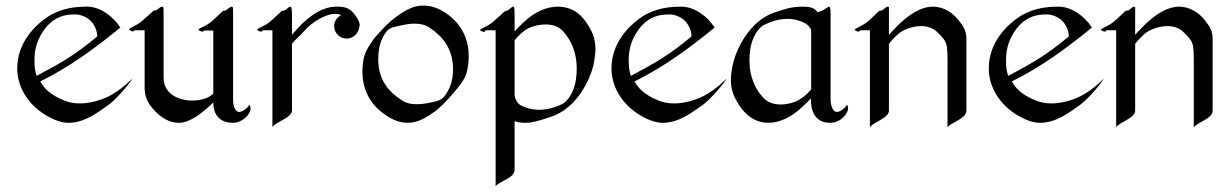

<svg xmlns="http://www.w3.org/2000/svg" viewBox="-20 -442 4423 691"><path d="M330.1 -311C252 -246.1 207 -219.2 111.8 -168.9C106 -185.1 104 -204.1 104 -225.1C104 -271 116.2 -303.2 141.1 -337.9C152.8 -354 170.9 -370.1 190.9 -378.9C212.9 -389.2 236.8 -390.1 251 -390.1C270 -390.1 291 -380.9 304.2 -369.1C320.8 -354 330.1 -329.1 330.1 -311ZM413.1 -342.8C387.2 -383.8 339.8 -418 293.9 -418C250 -418 210 -413.1 164.1 -389.2C104 -353 42 -287.1 42 -195.8C42 -139.2 70.8 -70.8 148.9 -24.9C175.8 -9.8 202.1 0 226.1 0C287.1 0 335.9 -41 362.8 -59.1C400.9 -83 459 -158.2 455.1 -158.2C455.1 -158.2 417 -118.2 371.1 -95.2C339.8 -80.1 301.8 -69.8 267.1 -69.8C247.1 -69.8 228 -73.2 211.9 -80.1C180.2 -92.8 145 -111.8 125 -148.9C229 -200.2 321.8 -268.1 413.1 -342.8Z M818.8 -122.1V-386.2V-400.9C818.8 -416 817.9 -418 814.5 -418C808.6 -418 802.7 -412.1 797.9 -408.2C792.5 -402.8 782.7 -402.8 782.7 -402.8L740.7 -363.8C722.7 -349.1 694.8 -339.8 694.8 -335.9C693.8 -332 705.6 -328.1 708.5 -328.1C712.9 -328.1 713.9 -332 713.9 -332H747.6V-104C743.7 -101.1 740.7 -99.1 737.8 -97.2C724.6 -87.9 700.7 -80.1 672.9 -80.1C649.9 -80.1 621.6 -85 599.6 -101.1C586.9 -109.9 568.8 -128.9 568.8 -161.1V-380.9C568.8 -415 568.8 -418 564.5 -418C558.6 -418 552.7 -413.1 547.9 -409.2C542.5 -403.8 532.7 -403.8 532.7 -403.8C532.7 -403.8 510.7 -382.8 490.7 -366.2C472.7 -350.1 444.8 -340.8 444.8 -336.9C444.8 -333 455.6 -329.1 458.5 -329.1C462.9 -329.1 463.9 -333 463.9 -333H500.5V-125C500.5 -92.8 513.7 -73.2 520.5 -63C546.9 -26.9 582.5 0 624.5 0C663.6 0 709.5 -36.1 747.6 -73.2C747.6 -17.1 783.7 0 816.9 0C853.5 0 881.8 -30.8 881.8 -51.8C881.8 -62 876.5 -64.9 876.5 -64.9C877.9 -61 856.4 -39.1 840.8 -39.1C825.7 -39.1 818.8 -63 818.8 -83Z M1191.4 -418C1164.6 -418 1124.5 -411.1 1066.4 -356C1056.6 -346.2 1043.5 -331.1 1030.8 -316.9V-394C1030.8 -405.8 1028.8 -418 1025.9 -418C1020.5 -418 1014.6 -412.1 1009.8 -408.2C1003.4 -402.8 993.7 -402.8 993.7 -402.8C993.7 -402.8 972.7 -381.8 951.7 -363.8C934.6 -349.1 905.8 -339.8 905.8 -335.9C905.8 -332 916.5 -328.1 920.4 -328.1C923.8 -328.1 924.8 -333 924.8 -333H960.4V15.1C971.7 -3.9 1030.8 -17.1 1030.8 -44.9V-284.2C1039.6 -297.9 1062.5 -314.9 1071.8 -327.1C1101.6 -362.8 1151.9 -392.1 1186.5 -392.1C1194.8 -392.1 1201.7 -391.1 1207.5 -387.2C1192.9 -379.9 1182.6 -365.2 1182.6 -348.1C1182.6 -323.2 1202.6 -303.2 1227.5 -303.2C1251.5 -303.2 1270.5 -321.8 1273.4 -346.2C1274.4 -348.1 1274.4 -349.1 1274.4 -351.1C1274.4 -356.9 1272.5 -366.2 1265.6 -376C1243.7 -413.1 1225.6 -418 1191.4 -418Z M1400.4 -345.2C1439 -355 1459 -356.9 1471.2 -356.9C1492.2 -356.9 1512.2 -353 1528.3 -340.8C1569.3 -313 1610.4 -270 1610.4 -193.8C1610.4 -152.8 1601.1 -125 1580.1 -96.2C1574.2 -87.9 1562 -81.1 1552.2 -78.1C1527.3 -71.8 1503.4 -66.9 1479 -66.9C1459 -66.9 1440.4 -70.8 1423.3 -83C1382.3 -109.9 1341.3 -151.9 1341.3 -228C1341.3 -270 1350.1 -300.8 1372.1 -330.1C1378.4 -337.9 1389.2 -342.8 1400.4 -345.2ZM1626 -124C1641.1 -142.1 1655.3 -163.1 1660.2 -183.1C1664.1 -200.2 1667 -219.2 1667 -238.8C1667 -293 1647 -354 1583 -396C1554.2 -415 1528.3 -421.9 1504.4 -421.9C1482.4 -421.9 1457 -418.9 1406.2 -381.8C1377 -361.8 1335 -314 1326.2 -303.2C1311 -282.2 1297.4 -261.2 1291 -240.2C1287.1 -223.1 1284.2 -205.1 1284.2 -185.1C1284.2 -130.9 1304.2 -69.8 1368.2 -27.8C1397 -7.8 1423.3 0 1447.3 0C1490.2 0 1522.9 -25.9 1545.4 -41C1578.1 -64.9 1620.1 -117.2 1626 -124Z M1871.1 -334C1894 -350.1 1926.8 -354 1942.9 -354C1966.8 -354 1989.7 -348.1 2005.9 -330.1C2034.7 -298.8 2055.7 -254.9 2055.7 -194.8C2055.7 -183.1 2054.7 -168.9 2052.7 -155.8C2046.9 -112.8 2024.9 -80.1 2005.9 -68.8C1975.1 -53.2 1944.8 -46.9 1920.9 -46.9C1894 -46.9 1871.1 -54.2 1856 -62C1842.8 -68.8 1834 -83 1832 -100.1V-296.9C1841.8 -310.1 1859.9 -326.2 1871.1 -334ZM1832 168.9V-5.9C1838.9 -3.9 1847.7 0 1871.1 0C1892.1 0 1910.6 -3.9 1963.9 -22C2059.1 -54.2 2103 -158.2 2114.7 -203.1C2119.6 -227.1 2123 -247.1 2123 -265.1C2123 -309.1 2106.9 -337.9 2085.9 -367.2C2060.1 -402.8 2025.9 -418 1987.8 -418C1948.7 -418 1905.8 -400.9 1865.7 -362.8C1856 -354 1842.8 -340.8 1832 -329.1V-381.8C1832 -411.1 1831.1 -418 1827.6 -418C1823.7 -418 1819.8 -415 1811 -407.2C1805.7 -402.8 1795.9 -400.9 1795.9 -400.9C1795.9 -400.9 1774.9 -380.9 1754.9 -363.8C1734.9 -346.2 1708 -338.9 1708 -334C1708 -331.1 1718.8 -327.1 1721.7 -327.1C1726.1 -327.1 1727.1 -333 1727.1 -333H1763.7V229C1774.9 210 1832 200.2 1832 168.9Z M2468.8 -311C2390.6 -246.1 2345.7 -219.2 2250.5 -168.9C2244.6 -185.1 2242.7 -204.1 2242.7 -225.1C2242.7 -271 2254.9 -303.2 2279.8 -337.9C2291.5 -354 2309.6 -370.1 2329.6 -378.9C2351.6 -389.2 2375.5 -390.1 2389.6 -390.1C2408.7 -390.1 2429.7 -380.9 2442.9 -369.1C2459.5 -354 2468.8 -329.1 2468.8 -311ZM2551.8 -342.8C2525.9 -383.8 2478.5 -418 2432.6 -418C2388.7 -418 2348.6 -413.1 2302.7 -389.2C2242.7 -353 2180.7 -287.1 2180.7 -195.8C2180.7 -139.2 2209.5 -70.8 2287.6 -24.9C2314.5 -9.8 2340.8 0 2364.7 0C2425.8 0 2474.6 -41 2501.5 -59.1C2539.6 -83 2597.7 -158.2 2593.8 -158.2C2593.8 -158.2 2555.7 -118.2 2509.8 -95.2C2478.5 -80.1 2440.4 -69.8 2405.8 -69.8C2385.7 -69.8 2366.7 -73.2 2350.6 -80.1C2318.8 -92.8 2283.7 -111.8 2263.7 -148.9C2367.7 -200.2 2460.4 -268.1 2551.8 -342.8Z M2964.4 -418C2962.4 -418 2957.5 -416 2948.2 -409.2C2944.3 -404.8 2929.2 -399.9 2922.4 -397.9C2911.1 -415 2892.6 -418 2869.1 -418C2830.6 -418 2809.6 -411.1 2769.5 -397.9C2675.3 -367.2 2630.4 -262.2 2619.1 -216.8C2613.3 -192.9 2610.4 -172.9 2610.4 -154.8C2610.4 -110.8 2626.5 -83 2647.5 -53.2C2673.3 -18.1 2707.5 0 2745.1 0C2784.2 0 2827.1 -19 2867.2 -57.1C2876.5 -64.9 2887.2 -76.2 2898.4 -87.9V-84C2898.4 -20 2931.2 0 2967.3 0C3005.4 0 3032.2 -32.2 3032.2 -53.2C3032.2 -62 3028.3 -64.9 3027.3 -64.9C3028.3 -61 3007.3 -39.1 2992.2 -39.1C2976.6 -39.1 2969.2 -64 2969.2 -84V-393.1C2969.2 -405.8 2968.3 -418 2964.4 -418ZM2899.4 -334V-120.1C2888.2 -106.9 2872.6 -92.8 2862.3 -86.9C2849.1 -77.1 2819.3 -65.9 2790.5 -65.9C2767.6 -65.9 2744.1 -71.8 2726.6 -90.8C2698.2 -121.1 2677.2 -165 2677.2 -225.1C2677.2 -236.8 2678.2 -250 2680.2 -265.1C2686.5 -307.1 2708.5 -340.8 2727.5 -351.1C2743.2 -358.9 2774.4 -374 2813.5 -374C2839.4 -374 2861.3 -367.2 2878.4 -357.9C2886.2 -353 2895.5 -345.2 2899.4 -334Z M3176.3 -418C3169.9 -418 3165 -413.1 3160.2 -408.2C3153.8 -402.8 3144 -402.8 3144 -402.8C3144 -402.8 3123 -381.8 3102.1 -363.8C3083 -348.1 3056.2 -339.8 3056.2 -335C3056.2 -332 3066.9 -328.1 3070.8 -328.1C3074.2 -328.1 3075.2 -333 3075.2 -333H3110.8V16.1C3122.1 -2.9 3179.2 -16.1 3179.2 -43.9V-284.2C3189 -297.9 3209 -317.9 3222.2 -327.1C3235.8 -335.9 3265.1 -348.1 3294.9 -348.1C3317.9 -348.1 3340.8 -340.8 3357.9 -321.8C3388.2 -290 3390.1 -290 3390.1 -212.9V17.1C3399.9 -2 3458 -13.2 3458 -43.9V-304.2C3458 -333 3443.8 -350.1 3437 -359.9C3412.1 -396 3376 -418 3337.9 -418C3313 -418 3272.9 -409.2 3216.8 -356C3207 -346.2 3191.9 -331.1 3179.2 -316.9V-396C3179.2 -418 3180.2 -418 3176.3 -418Z M3826.7 -311C3748.5 -246.1 3703.6 -219.2 3608.4 -168.9C3602.5 -185.1 3600.6 -204.1 3600.6 -225.1C3600.6 -271 3612.8 -303.2 3637.7 -337.9C3649.4 -354 3667.5 -370.1 3687.5 -378.9C3709.5 -389.2 3733.4 -390.1 3747.6 -390.1C3766.6 -390.1 3787.6 -380.9 3800.8 -369.1C3817.4 -354 3826.7 -329.1 3826.7 -311ZM3909.7 -342.8C3883.8 -383.8 3836.4 -418 3790.5 -418C3746.6 -418 3706.5 -413.1 3660.6 -389.2C3600.6 -353 3538.6 -287.1 3538.6 -195.8C3538.6 -139.2 3567.4 -70.8 3645.5 -24.9C3672.4 -9.8 3698.7 0 3722.7 0C3783.7 0 3832.5 -41 3859.4 -59.1C3897.5 -83 3955.6 -158.2 3951.7 -158.2C3951.7 -158.2 3913.6 -118.2 3867.7 -95.2C3836.4 -80.1 3798.3 -69.8 3763.7 -69.8C3743.7 -69.8 3724.6 -73.2 3708.5 -80.1C3676.8 -92.8 3641.6 -111.8 3621.6 -148.9C3725.6 -200.2 3818.4 -268.1 3909.7 -342.8Z M4062.5 -418C4056.2 -418 4051.3 -413.1 4046.4 -408.2C4040 -402.8 4030.3 -402.8 4030.3 -402.8C4030.3 -402.8 4009.3 -381.8 3988.3 -363.8C3969.2 -348.1 3942.4 -339.8 3942.4 -335C3942.4 -332 3953.1 -328.1 3957 -328.1C3960.4 -328.1 3961.4 -333 3961.4 -333H3997.1V16.1C4008.3 -2.9 4065.4 -16.1 4065.4 -43.9V-284.2C4075.2 -297.9 4095.2 -317.9 4108.4 -327.1C4122.1 -335.9 4151.4 -348.1 4181.2 -348.1C4204.1 -348.1 4227.1 -340.8 4244.1 -321.8C4274.4 -290 4276.4 -290 4276.4 -212.9V17.1C4286.1 -2 4344.2 -13.2 4344.2 -43.9V-304.2C4344.2 -333 4330.1 -350.1 4323.2 -359.9C4298.3 -396 4262.2 -418 4224.1 -418C4199.2 -418 4159.2 -409.2 4103 -356C4093.3 -346.2 4078.1 -331.1 4065.4 -316.9V-396C4065.4 -418 4066.4 -418 4062.5 -418Z"/></svg>

Font: Pierce
Style: Roman
Weight: 500
Version: Version 0.2.0